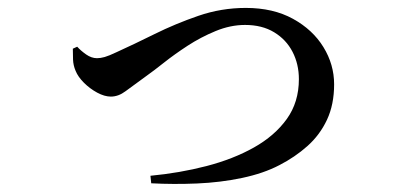

<svg xmlns="http://www.w3.org/2000/svg" viewBox="-20 -478 1040 485"><path d="M360 -34Q434 -41 501.5 -58.5Q569 -76 621.5 -105.5Q674 -135 704.5 -177.5Q735 -220 735 -278Q735 -316 719 -347Q703 -378 672.5 -396.5Q642 -415 599 -415Q562 -415 524.5 -399.5Q487 -384 454 -362.5Q421 -341 394.5 -320Q368 -299 351 -287Q315 -261 297 -247.5Q279 -234 260 -234Q244 -234 225.5 -244Q207 -254 192 -269Q177 -284 171 -299Q165 -313 164.5 -327.5Q164 -342 164 -355L175 -360Q184 -350 197.5 -340.5Q211 -331 225 -331Q234 -331 244.5 -334Q255 -337 274 -346Q318 -366 370.5 -392Q423 -418 481 -438Q539 -458 601 -458Q670 -458 720 -430.5Q770 -403 797 -359Q824 -315 824 -265Q824 -214 806 -175.5Q788 -137 756.5 -109Q725 -81 686 -61Q646 -40 591.5 -28.5Q537 -17 477.5 -14.5Q418 -12 362 -15Z"/></svg>

Font: Noto Serif TC SemiBold
Style: Regular
Weight: 600
Version: Version 2.002-H1;hotconv 1.1.0;makeotfexe 2.6.0